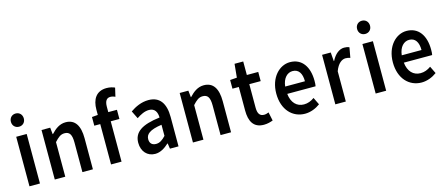

<svg xmlns="http://www.w3.org/2000/svg" viewBox="-48 -1273 4288 1839"><g transform="rotate(-15 2096.5 -353.0)"><path d="M126 -577C163 -577 190 -604 190 -642C190 -681 163 -708 126 -708C89 -708 62 -681 62 -642C62 -604 89 -577 126 -577ZM74 0H178V-491H74Z M325 0H429V-343C466 -383 490 -404 529 -404C578 -404 599 -374 599 -293V0H703V-308C703 -432 660 -503 566 -503C506 -503 461 -468 421 -425H418L411 -491H325Z M1111 -701C1091 -710 1062 -718 1030 -718C926 -718 883 -644 883 -542V-491L824 -486V-400H883V0H987V-400H1073V-491H987V-544C987 -601 1007 -627 1043 -627C1058 -627 1075 -623 1091 -615Z M1188 -132C1188 -46 1242 12 1319 12C1371 12 1416 -17 1456 -54H1459L1467 0H1552V-291C1552 -428 1498 -503 1387 -503C1317 -503 1255 -473 1206 -439L1244 -362C1283 -388 1324 -410 1368 -410C1427 -410 1447 -366 1448 -314C1267 -292 1188 -237 1188 -132ZM1289 -141C1289 -190 1328 -225 1448 -242V-132C1416 -98 1388 -78 1352 -78C1315 -78 1289 -97 1289 -141Z M1695 0H1799V-343C1836 -383 1860 -404 1899 -404C1948 -404 1969 -374 1969 -293V0H2073V-308C2073 -432 2030 -503 1936 -503C1876 -503 1831 -468 1791 -425H1788L1781 -491H1695Z M2257 -166C2257 -60 2294 12 2397 12C2432 12 2463 3 2487 -6L2469 -91C2456 -85 2438 -80 2423 -80C2381 -80 2361 -108 2361 -166V-400H2474V-491H2361V-625H2275L2262 -491L2194 -486V-400H2257Z M2587 -245C2587 -83 2683 12 2805 12C2861 12 2914 -10 2956 -41L2921 -113C2889 -90 2856 -77 2818 -77C2747 -77 2697 -127 2688 -216H2969C2972 -228 2973 -248 2973 -270C2973 -407 2910 -503 2790 -503C2686 -503 2587 -405 2587 -245ZM2687 -289C2696 -371 2741 -414 2793 -414C2853 -414 2883 -367 2883 -289Z M3107 0H3211V-300C3238 -374 3280 -401 3315 -401C3334 -401 3346 -398 3361 -393L3379 -493C3365 -500 3350 -503 3328 -503C3281 -503 3235 -468 3203 -404H3200L3193 -491H3107Z M3559 -577C3596 -577 3623 -604 3623 -642C3623 -681 3596 -708 3559 -708C3522 -708 3495 -681 3495 -642C3495 -604 3522 -577 3559 -577ZM3507 0H3611V-491H3507Z M3743 -245C3743 -83 3839 12 3961 12C4017 12 4070 -10 4112 -41L4077 -113C4045 -90 4012 -77 3974 -77C3903 -77 3853 -127 3844 -216H4125C4128 -228 4129 -248 4129 -270C4129 -407 4066 -503 3946 -503C3842 -503 3743 -405 3743 -245ZM3843 -289C3852 -371 3897 -414 3949 -414C4009 -414 4039 -367 4039 -289Z"/></g></svg>

Font: Falling Sky
Style: Condensed
Weight: 400
Designer: Paul D. Hunt
Foundry: Adobe Systems Incorporated
Version: Version 1.02